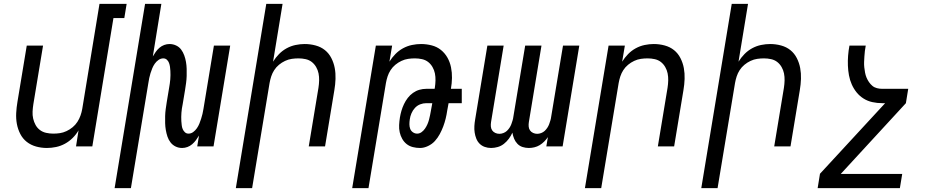

<svg xmlns="http://www.w3.org/2000/svg" viewBox="-20 -755 4840 990"><path d="M222 8Q193 8 166 0.5Q139 -7 118 -23.5Q97 -40 84.5 -64.5Q72 -89 67 -116Q62 -143 63.5 -172Q65 -201 70 -230L118 -520H202L152 -218Q149 -199 148 -180Q147 -161 151 -143.5Q155 -126 163.5 -110.5Q172 -95 186 -84.5Q200 -74 218 -70Q236 -66 255 -66Q272 -66 289 -68.5Q306 -71 323 -79Q340 -87 354.5 -99Q369 -111 379 -126.5Q389 -142 395 -159Q401 -176 404 -193L493 -735H633L621 -662H565L456 0H372L385 -83Q373 -62 355 -44Q337 -26 315 -14Q293 -2 269 3Q245 8 222 8Z M571 215 728 -735H812L768 -464Q775 -476 783 -487.5Q791 -499 802 -508.5Q813 -518 826.5 -523Q840 -528 854 -528Q872 -528 888 -520.5Q904 -513 914 -499.5Q924 -486 930 -469.5Q936 -453 939 -435.5Q942 -418 942.5 -400Q943 -382 942.5 -363.5Q942 -345 939.5 -327Q937 -309 934 -290L922 -218Q920 -207 918 -196Q916 -185 915.5 -174Q915 -163 914.5 -152Q914 -141 915 -130.5Q916 -120 917 -109.5Q918 -99 922 -89.5Q926 -80 933.5 -73Q941 -66 952 -66Q965 -66 976 -74Q987 -82 995 -93.5Q1003 -105 1008 -117.5Q1013 -130 1017 -142.5Q1021 -155 1024 -167.5Q1027 -180 1029 -193L1083 -520H1167L1081 0H997L1006 -56Q999 -44 990.5 -32.5Q982 -21 971 -11.5Q960 -2 946.5 3Q933 8 919 8Q901 8 885.5 0.5Q870 -7 859.5 -20.5Q849 -34 843.5 -50.5Q838 -67 835 -84.5Q832 -102 831.5 -120Q831 -138 831.5 -156.5Q832 -175 834.5 -193Q837 -211 840 -230L852 -302Q854 -313 855.5 -324Q857 -335 858 -346Q859 -357 859 -368Q859 -379 858.5 -389.5Q858 -400 856.5 -410.5Q855 -421 851.5 -430.5Q848 -440 840.5 -447Q833 -454 822 -454Q809 -454 797.5 -446Q786 -438 778 -426.5Q770 -415 765 -402.5Q760 -390 756 -377.5Q752 -365 749.5 -352.5Q747 -340 745 -327L655 215Z M1196 215 1353 -735H1437L1388 -437Q1401 -458 1418.5 -476Q1436 -494 1458 -506Q1480 -518 1504 -523Q1528 -528 1551 -528Q1580 -528 1607.5 -520.5Q1635 -513 1655.5 -496.5Q1676 -480 1688.5 -455.5Q1701 -431 1706 -404Q1711 -377 1710 -348Q1709 -319 1704 -290L1656 0H1572L1622 -302Q1625 -321 1625.5 -340Q1626 -359 1622.5 -376.5Q1619 -394 1610 -409.5Q1601 -425 1587.5 -435.5Q1574 -446 1556 -450Q1538 -454 1519 -454Q1502 -454 1484.5 -451.5Q1467 -449 1450 -441Q1433 -433 1418.5 -421Q1404 -409 1394 -393.5Q1384 -378 1378.5 -361Q1373 -344 1370 -327L1280 215Z M1796 215 1918 -520H2002L1988 -437Q2001 -458 2018.5 -476Q2036 -494 2058 -506Q2080 -518 2104 -523Q2128 -528 2151 -528Q2179 -528 2206 -521Q2233 -514 2253.5 -497.5Q2274 -481 2287 -458Q2300 -435 2305.5 -408Q2311 -381 2310.5 -353Q2310 -325 2305 -297H2361V-223H2293L2286 -185Q2283 -164 2278 -143.5Q2273 -123 2265.5 -103Q2258 -83 2247.5 -63.5Q2237 -44 2222.5 -28Q2208 -12 2187 -2Q2166 8 2146 8Q2127 8 2109 3.5Q2091 -1 2077 -12Q2063 -23 2054 -39Q2045 -55 2041 -73Q2037 -91 2038 -110.5Q2039 -130 2042 -149Q2045 -167 2050 -184Q2055 -201 2063 -218Q2071 -235 2082.5 -250Q2094 -265 2109.5 -276Q2125 -287 2142.5 -292Q2160 -297 2178 -297H2221L2222 -302Q2225 -321 2225.5 -340Q2226 -359 2222.5 -376.5Q2219 -394 2210 -409.5Q2201 -425 2187.5 -435.5Q2174 -446 2156 -450Q2138 -454 2119 -454Q2102 -454 2084.5 -451.5Q2067 -449 2050 -441Q2033 -433 2018.5 -421Q2004 -409 1994 -393.5Q1984 -378 1978.5 -361Q1973 -344 1970 -327L1880 215ZM2131 -66Q2143 -66 2153.5 -73.5Q2164 -81 2171.5 -92Q2179 -103 2184 -114.5Q2189 -126 2192 -137.5Q2195 -149 2197.5 -161Q2200 -173 2202 -185L2209 -223H2178Q2162 -223 2146.5 -217Q2131 -211 2119.5 -198.5Q2108 -186 2101.5 -170.5Q2095 -155 2093 -140Q2091 -127 2091 -114.5Q2091 -102 2095 -91Q2099 -80 2109 -73Q2119 -66 2131 -66Z M2512 8Q2495 8 2479.5 2.5Q2464 -3 2453 -14Q2442 -25 2436 -40Q2430 -55 2427.5 -71.5Q2425 -88 2426 -105Q2427 -122 2430 -139L2493 -520H2577L2512 -126Q2510 -114 2511 -102.5Q2512 -91 2518 -82.5Q2524 -74 2534 -69.5Q2544 -65 2555 -65Q2565 -65 2575.5 -69Q2586 -73 2593.5 -80Q2601 -87 2607 -96Q2613 -105 2616.5 -114.5Q2620 -124 2623 -134Q2626 -144 2627 -153L2688 -520H2772L2707 -126Q2705 -114 2706 -102.5Q2707 -91 2713 -82.5Q2719 -74 2729 -69.5Q2739 -65 2750 -65Q2760 -65 2770.5 -69Q2781 -73 2788.5 -80Q2796 -87 2802 -96Q2808 -105 2811.5 -114.5Q2815 -124 2818 -134Q2821 -144 2822 -153L2883 -520H2967L2881 0H2797L2805 -48Q2797 -36 2786 -25Q2775 -14 2762.5 -6.5Q2750 1 2735.5 4.5Q2721 8 2707 8Q2690 8 2674.5 3Q2659 -2 2648 -13.5Q2637 -25 2631 -39.5Q2625 -54 2622 -71Q2615 -55 2604 -40Q2593 -25 2578.5 -13.5Q2564 -2 2546.5 3Q2529 8 2512 8Z M2996 215 3118 -520H3202L3188 -437Q3201 -458 3218.5 -476Q3236 -494 3258 -506Q3280 -518 3304 -523Q3328 -528 3351 -528Q3380 -528 3407.5 -520.5Q3435 -513 3455.5 -496.5Q3476 -480 3488.5 -455.5Q3501 -431 3506 -404Q3511 -377 3510 -348Q3509 -319 3504 -290L3456 0H3372L3422 -302Q3425 -321 3425.5 -340Q3426 -359 3422.5 -376.5Q3419 -394 3410 -409.5Q3401 -425 3387.5 -435.5Q3374 -446 3356 -450Q3338 -454 3319 -454Q3302 -454 3284.5 -451.5Q3267 -449 3250 -441Q3233 -433 3218.5 -421Q3204 -409 3194 -393.5Q3184 -378 3178.5 -361Q3173 -344 3170 -327L3080 215Z M3596 215 3753 -735H3837L3788 -437Q3801 -458 3818.5 -476Q3836 -494 3858 -506Q3880 -518 3904 -523Q3928 -528 3951 -528Q3980 -528 4007.5 -520.5Q4035 -513 4055.5 -496.5Q4076 -480 4088.5 -455.5Q4101 -431 4106 -404Q4111 -377 4110 -348Q4109 -319 4104 -290L4056 0H3972L4022 -302Q4025 -321 4025.5 -340Q4026 -359 4022.5 -376.5Q4019 -394 4010 -409.5Q4001 -425 3987.5 -435.5Q3974 -446 3956 -450Q3938 -454 3919 -454Q3902 -454 3884.5 -451.5Q3867 -449 3850 -441Q3833 -433 3818.5 -421Q3804 -409 3794 -393.5Q3784 -378 3778.5 -361Q3773 -344 3770 -327L3680 215Z M4196 215 4208 141 4544 -223H4529Q4503 -223 4478 -228.5Q4453 -234 4432.5 -247Q4412 -260 4397 -278.5Q4382 -297 4372 -319.5Q4362 -342 4357.5 -366.5Q4353 -391 4352 -416.5Q4351 -442 4353 -468Q4355 -494 4360 -520H4444Q4441 -506 4439.5 -492Q4438 -478 4437 -463.5Q4436 -449 4435.5 -435Q4435 -421 4436.5 -407.5Q4438 -394 4440.5 -380.5Q4443 -367 4448 -355Q4453 -343 4460.5 -332Q4468 -321 4478 -312.5Q4488 -304 4501.5 -300.5Q4515 -297 4529 -297H4663L4651 -223L4315 142H4632L4620 215Z"/></svg>

Font: Iosevka Extended Oblique
Style: Regular
Weight: 400
Width: 7
Italic angle: -9°
Monospace: yes
Designer: Belleve Invis
Foundry: Belleve Invis
Version: Version 32.0.1; ttfautohint (v1.8.4)